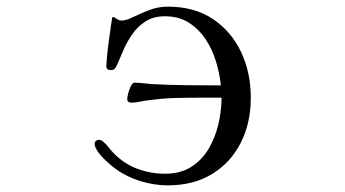

<svg xmlns="http://www.w3.org/2000/svg" viewBox="-20 -559 1040 578"><path d="M735 -265Q735 -189 705 -129.5Q675 -70 619 -35.5Q563 -1 485 -1Q445 -1 403.5 -13.5Q362 -26 329 -50Q316 -59 298.5 -75.5Q281 -92 273 -105Q270 -110 267.5 -115Q265 -120 265 -125Q265 -138 279 -138Q283 -138 289 -134Q299 -126 307 -115.5Q315 -105 324 -96Q355 -65 394.5 -50.5Q434 -36 477 -36Q523 -36 555.5 -56.5Q588 -77 608 -111Q628 -145 637.5 -185.5Q647 -226 647 -265H589Q549 -265 508.5 -264Q468 -263 427 -257Q414 -256 401.5 -253Q389 -250 376 -250Q363 -250 363 -261Q363 -266 366 -278Q369 -290 374 -300Q379 -310 385 -310Q398 -310 410.5 -308.5Q423 -307 436 -306Q489 -303 541 -302.5Q593 -302 645 -302Q641 -338 630 -374.5Q619 -411 598.5 -441.5Q578 -472 548 -491Q518 -510 476 -510Q442 -510 418 -494.5Q394 -479 378.5 -456.5Q363 -434 352.5 -410.5Q342 -387 335 -369.5Q328 -352 321 -349Q318 -348 313 -348Q300 -348 300 -360Q300 -366 302 -387.5Q304 -409 307.5 -435Q311 -461 314 -482Q317 -503 318 -507L322 -508L325 -506Q330 -503 335 -500Q340 -497 346 -497Q359 -497 380.5 -507.5Q402 -518 429 -528.5Q456 -539 485 -539Q565 -539 620.5 -502Q676 -465 705.5 -403Q735 -341 735 -265Z"/></svg>

Font: Kaisei HarunoUmi
Style: Regular
Weight: 400
Designer: Font-Kai, 金井和夫
Foundry: KAZUO KANAI
Version: Version 5.003